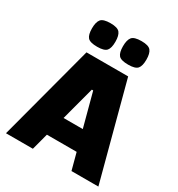

<svg xmlns="http://www.w3.org/2000/svg" viewBox="-195 -962 1009 1088"><g transform="rotate(30 309.5 -418.0)"><path d="M7.4 0 173.4 -625H446L612 0H436L314.2 -457H305.2L183.4 0ZM118.4 -108.8V-238H501.5V-108.8ZM412.3 -682.5Q364.6 -682.5 349.8 -699.9Q335 -717.2 335 -758.5Q335 -799.6 349.8 -818Q364.6 -836.3 412.3 -836.3Q458.5 -836.3 473.3 -818Q488.2 -799.6 488.2 -758.5Q488.2 -717.2 473.3 -699.9Q458.5 -682.5 412.3 -682.5ZM209.5 -682.5Q161.9 -682.5 147.1 -699.9Q132.2 -717.2 132.2 -758.5Q132.2 -799.6 147.1 -818Q161.9 -836.3 209.5 -836.3Q255.8 -836.3 270.6 -818Q285.4 -799.6 285.4 -758.5Q285.4 -717.2 270.6 -699.9Q255.8 -682.5 209.5 -682.5Z"/></g></svg>

Font: Changa
Style: Regular
Weight: 400
Designer: Eduardo Rodriguez Tunni
Foundry: Eduardo Rodriguez Tunni
Version: Version 3.003